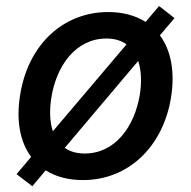

<svg xmlns="http://www.w3.org/2000/svg" viewBox="-20 -593 642 644"><path d="M88.4 31.6 133.2 -21.7C166.9 -0.4 208.8 11 258.2 11C409.4 11 526.3 -99.1 553.6 -265.6C567.5 -352.3 553.6 -424.4 516.3 -474.4L565.3 -532.3L513.5 -572.8L468.4 -519.5C434.7 -540.8 392.8 -552.6 343 -552.6C191.1 -552.6 74.2 -442.5 47.6 -274.9C33.4 -188.6 47.2 -116.8 84.5 -66.8L35.5 -8.9ZM152.3 -266C169.4 -372.9 234.4 -463.8 337 -463.8C364.7 -463.8 387.1 -456.7 404.5 -444.2L157.3 -152.7C146.7 -184.3 145.6 -223.7 152.3 -266ZM197.1 -96.9 443.5 -388.5C454.2 -356.5 455.6 -317.1 448.9 -274.9C431.1 -168 366.1 -78.1 264.2 -78.1C236.5 -78.1 214.5 -84.9 197.1 -96.9Z"/></svg>

Font: Magic Ui Pro Medium
Style: Italic
Weight: 500
Italic angle: -9.39999°
Designer: Stefan Endress, Andreas Faust
Version: Version 1.000;FEAKit 1.0